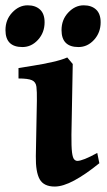

<svg xmlns="http://www.w3.org/2000/svg" viewBox="-40 -684 399 719"><path d="M332 -72.8Q280.3 -30.8 238 -8.1Q195.8 14.6 165 14.6Q124 14.6 108.6 -12.7Q93.3 -40 94.2 -99.1L98.1 -307.1Q98.6 -341.3 96.4 -359.1Q94.2 -377 79.8 -383.5Q65.4 -390.1 29.3 -390.1V-429.2Q50.3 -432.6 85.4 -438.2Q120.6 -443.8 155.8 -451.7Q190.9 -459.5 211.9 -468.8L232.4 -444.3L227.5 -179.2Q227.1 -134.3 229.7 -113.5Q232.4 -92.8 237.8 -87.2Q243.2 -81.5 249.5 -81.5Q270 -81.5 324.2 -111.3ZM127 -600.6Q127 -562 102.3 -534.9Q77.6 -507.8 43.9 -507.8Q-19.5 -507.8 -19.5 -571.3Q-19.5 -610.4 5.9 -637.2Q31.2 -664.1 63.5 -664.1Q92.8 -664.1 109.9 -648.2Q127 -632.3 127 -600.6ZM336.9 -600.6Q336.9 -562 312.3 -534.9Q287.6 -507.8 253.9 -507.8Q190.4 -507.8 190.4 -571.3Q190.4 -610.4 215.8 -637.2Q241.2 -664.1 273.4 -664.1Q302.7 -664.1 319.8 -648.2Q336.9 -632.3 336.9 -600.6Z"/></svg>

Font: Gentium Book Plus
Style: Bold
Weight: 700
Designer: Victor Gaultney, Annie Olsen, Iska Routamaa, Becca Hirsbrunner
Foundry: SIL International
Version: Version 6.101